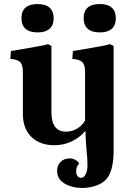

<svg xmlns="http://www.w3.org/2000/svg" viewBox="-20 -710 657 948"><path d="M86 -620Q86 -690 166 -690Q205 -690 225 -672Q245 -654 245 -620Q245 -586 225 -568Q205 -550 166 -550Q126 -550 106 -568Q86 -586 86 -620ZM393 -620Q393 -690 473 -690Q512 -690 532 -672Q552 -654 552 -620Q552 -586 532 -568Q512 -550 473 -550Q433 -550 413 -568Q393 -586 393 -620ZM262 134Q262 106 279.5 89Q297 72 325 72Q338 72 350.5 78.5Q363 85 371 97Q356 112 356 137Q356 150 362.5 159Q369 168 380 168Q394 168 403 150.5Q412 133 412 108Q412 70 407 30Q402 -33 402 -64Q374 -31 334.5 -12Q295 7 248 7Q177 7 135 -34Q93 -75 93 -147V-354Q93 -390 79.5 -403.5Q66 -417 31 -419L34 -458Q49 -461 88 -467Q195 -485 217 -492L234 -483V-156Q234 -60 306 -60Q335 -60 360 -74.5Q385 -89 400 -115V-354Q400 -390 386 -403.5Q372 -417 337 -419L340 -458Q355 -461 394 -467Q501 -485 523 -492L541 -483V33Q541 118 515 161Q498 189 462.5 203.5Q427 218 386 218Q335 218 298.5 196Q262 174 262 134Z"/></svg>

Font: Caladea
Style: Bold
Weight: 700
Designer: Carolina Giovagnoli and Andres Torresi
Foundry: Carolina Giovagnoli & Andres Torresi
Version: Version 1.001